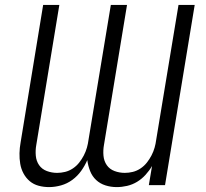

<svg xmlns="http://www.w3.org/2000/svg" viewBox="-20 -755 840 783"><path d="M180 8Q158 8 137.5 2.5Q117 -3 101.5 -16Q86 -29 76 -47.5Q66 -66 62.5 -87Q59 -108 59.5 -130Q60 -152 64 -174L156 -735H222L128 -164Q124 -142 126 -120Q128 -98 139.5 -81.5Q151 -65 171 -57.5Q191 -50 213 -50Q229 -50 245.5 -54Q262 -58 277 -68Q292 -78 303 -92Q314 -106 322 -121.5Q330 -137 334.5 -153Q339 -169 341 -185L432 -735H498L404 -164Q400 -142 402 -120Q404 -98 415.5 -81.5Q427 -65 447 -57.5Q467 -50 489 -50Q505 -50 521.5 -54Q538 -58 553 -68Q568 -78 579 -92Q590 -106 598 -121.5Q606 -137 610.5 -153Q615 -169 617 -185L708 -735H774L653 0H587L600 -78Q589 -59 573.5 -42Q558 -25 539 -13.5Q520 -2 498.5 3Q477 8 456 8Q432 8 410 1Q388 -6 372 -21Q356 -36 347.5 -57.5Q339 -79 336 -102Q326 -79 311 -58Q296 -37 275 -21.5Q254 -6 229 1Q204 8 180 8Z"/></svg>

Font: Iosevka Aile Light
Style: Italic
Weight: 300
Italic angle: -9°
Designer: Belleve Invis
Foundry: Belleve Invis
Version: Version 31.1.0; ttfautohint (v1.8.4)